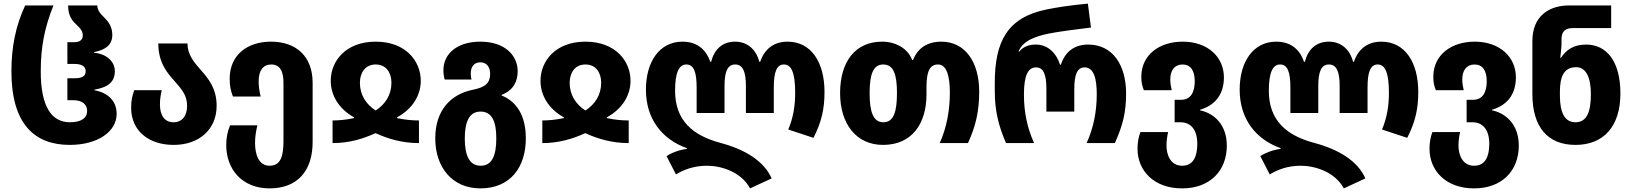

<svg xmlns="http://www.w3.org/2000/svg" viewBox="-20 -790 9008 1060"><path d="M365 10C520 10 624 -64 624 -161C624 -240 567 -280 501 -292V-295C563 -306 614 -328 614 -397C614 -456 560 -494 499 -499V-502C562 -515 600 -541 600 -597C600 -643 578 -671 556 -693C535 -713 518 -732 517 -760H356C356 -698 382 -672 406 -650C423 -634 437 -619 437 -593C437 -571 421 -557 390 -557H352V-437H391C432 -437 453 -423 453 -397C453 -368 432 -358 392 -358H352V-237H383C438 -237 461 -211 461 -177C461 -138 428 -115 366 -115C265 -115 205 -201 205 -395C205 -532 226 -637 275 -760H119C66 -647 43 -528 43 -396C43 -105 171 10 365 10Z M939 10C1079 10 1176 -75 1176 -206C1176 -300 1132 -355 1089 -403C1050 -447 1015 -490 1015 -550H854C854 -441 906 -384 950 -335C983 -297 1013 -263 1013 -206C1013 -151 986 -115 938 -115C888 -115 863 -154 863 -213C863 -241 867 -267 873 -292H721C710 -260 704 -236 704 -195C704 -66 803 10 939 10Z M1468 250C1621 250 1706 155 1706 -6V-333C1706 -476 1618 -560 1476 -560C1347 -560 1248 -488 1248 -355C1248 -314 1254 -289 1266 -257H1419C1411 -290 1408 -317 1408 -342C1408 -400 1432 -434 1478 -434C1523 -434 1545 -400 1545 -334V-9C1545 79 1526 125 1468 125C1411 125 1388 68 1388 -2C1388 -35 1394 -70 1401 -98H1250C1236 -64 1229 -29 1229 11C1229 145 1317 250 1468 250Z M1816 0C1908 0 1986 -24 2053 -55C2121 -24 2199 0 2293 0V-125C2258 -125 2220 -128 2172 -138V-142C2261 -191 2303 -267 2303 -344C2303 -452 2221 -560 2054 -560C1888 -560 1806 -452 1806 -344C1806 -267 1847 -191 1935 -142V-138C1886 -128 1850 -125 1816 -125ZM2054 -180C2001 -214 1967 -266 1967 -333C1967 -389 1997 -434 2054 -434C2112 -434 2141 -389 2141 -333C2141 -266 2107 -214 2054 -180Z M2632 250C2797 250 2883 134 2883 -26C2883 -147 2836 -228 2749 -263V-266C2818 -293 2838 -345 2838 -397C2838 -485 2766 -560 2632 -560C2507 -560 2428 -496 2428 -402C2428 -386 2430 -370 2435 -351H2583C2580 -363 2579 -374 2579 -385C2579 -422 2598 -446 2632 -446C2667 -446 2686 -419 2686 -384C2686 -333 2662 -309 2593 -295C2466 -270 2383 -179 2383 -26C2383 135 2478 250 2632 250ZM2634 125C2571 125 2546 68 2546 -26C2546 -120 2572 -174 2633 -174C2696 -174 2720 -120 2720 -26C2720 69 2696 125 2634 125Z M2974 0C3066 0 3144 -24 3211 -55C3279 -24 3357 0 3451 0V-125C3416 -125 3378 -128 3330 -138V-142C3419 -191 3461 -267 3461 -344C3461 -452 3379 -560 3212 -560C3046 -560 2964 -452 2964 -344C2964 -267 3005 -191 3093 -142V-138C3044 -128 3008 -125 2974 -125ZM3212 -180C3159 -214 3125 -266 3125 -333C3125 -389 3155 -434 3212 -434C3270 -434 3299 -389 3299 -333C3299 -266 3265 -214 3212 -180Z M4121 250 4240 195C4198 99 4093 35 3958 -1C3804 -42 3707 -125 3707 -289C3707 -390 3729 -434 3769 -434C3810 -434 3826 -393 3826 -308V-166H3980V-316C3980 -393 3996 -434 4039 -434C4082 -434 4098 -392 4098 -316V-166H4252V-308C4252 -395 4269 -434 4308 -434C4349 -434 4370 -389 4370 -278C4370 -207 4360 -142 4332 -75L4471 -29C4515 -115 4532 -187 4532 -282C4532 -447 4458 -560 4328 -560C4251 -560 4200 -518 4177 -449H4172C4154 -519 4104 -560 4039 -560C3969 -560 3924 -519 3906 -449H3901C3878 -518 3827 -560 3748 -560C3620 -560 3546 -448 3546 -295C3546 -133 3635 -21 3772 28V32C3731 37 3686 54 3660 72L3712 173C3753 148 3809 125 3883 125C3962 125 4072 159 4121 250Z M4855 10C5014 10 5095 -106 5095 -269V-308C5095 -392 5111 -434 5159 -434C5206 -434 5224 -371 5224 -279C5224 -183 5207 -86 5168 0H5324C5367 -93 5386 -177 5386 -284C5386 -448 5308 -560 5177 -560C5099 -560 5046 -524 5021 -459H5016C4991 -524 4924 -560 4850 -560C4703 -560 4618 -451 4618 -276C4618 -105 4708 10 4855 10ZM4857 -115C4801 -115 4781 -172 4781 -276C4781 -380 4801 -434 4856 -434C4913 -434 4932 -380 4932 -276C4932 -171 4913 -115 4857 -115Z M5534 0H5689C5651 -85 5633 -170 5633 -268C5633 -373 5655 -418 5700 -418C5741 -418 5757 -378 5757 -300V-174H5911V-300C5911 -377 5927 -418 5968 -418C6019 -418 6035 -356 6035 -271C6035 -176 6018 -86 5979 0H6135C6179 -99 6197 -169 6197 -274C6197 -432 6122 -544 5988 -544C5911 -544 5860 -504 5837 -433H5832C5810 -503 5760 -544 5699 -544C5665 -544 5631 -535 5607 -505H5603C5627 -567 5700 -590 5772 -605C5822 -615 5920 -628 6003 -638L5986 -770C5889 -761 5813 -749 5759 -738C5540 -694 5472 -559 5472 -332V-288C5472 -185 5490 -101 5534 0Z M6506 250C6662 250 6753 151 6753 14C6753 -99 6686 -164 6605 -181V-184C6686 -208 6737 -266 6737 -363C6737 -476 6647 -560 6510 -560C6379 -560 6281 -486 6281 -366C6281 -333 6286 -316 6295 -292H6449C6444 -313 6441 -329 6441 -353C6441 -400 6464 -434 6509 -434C6553 -434 6576 -400 6576 -342C6576 -284 6556 -239 6500 -239H6465V-115H6497C6554 -115 6590 -75 6590 4C6590 76 6567 125 6506 125C6444 125 6420 68 6420 13C6420 -12 6424 -39 6429 -61H6276C6266 -34 6260 -4 6260 31C6260 152 6350 250 6506 250Z M7399 250 7518 195C7476 99 7371 35 7236 -1C7082 -42 6985 -125 6985 -289C6985 -390 7007 -434 7047 -434C7088 -434 7104 -393 7104 -308V-166H7258V-316C7258 -393 7274 -434 7317 -434C7360 -434 7376 -392 7376 -316V-166H7530V-308C7530 -395 7547 -434 7586 -434C7627 -434 7648 -389 7648 -278C7648 -207 7638 -142 7610 -75L7749 -29C7793 -115 7810 -187 7810 -282C7810 -447 7736 -560 7606 -560C7529 -560 7478 -518 7455 -449H7450C7432 -519 7382 -560 7317 -560C7247 -560 7202 -519 7184 -449H7179C7156 -518 7105 -560 7026 -560C6898 -560 6824 -448 6824 -295C6824 -133 6913 -21 7050 28V32C7009 37 6964 54 6938 72L6990 173C7031 148 7087 125 7161 125C7240 125 7350 159 7399 250Z M8118 250C8274 250 8365 151 8365 14C8365 -99 8298 -164 8217 -181V-184C8298 -208 8349 -266 8349 -363C8349 -476 8259 -560 8122 -560C7991 -560 7893 -486 7893 -366C7893 -333 7898 -316 7907 -292H8061C8056 -313 8053 -329 8053 -353C8053 -400 8076 -434 8121 -434C8165 -434 8188 -400 8188 -342C8188 -284 8168 -239 8112 -239H8077V-115H8109C8166 -115 8202 -75 8202 4C8202 76 8179 125 8118 125C8056 125 8032 68 8032 13C8032 -12 8036 -39 8041 -61H7888C7878 -34 7872 -4 7872 31C7872 152 7962 250 8118 250Z M8678 10C8834 10 8926 -93 8926 -274C8926 -450 8851 -544 8737 -544C8670 -544 8628 -517 8598 -471H8594C8598 -503 8601 -533 8601 -556V-576C8601 -618 8624 -635 8664 -635H8875V-760H8643C8536 -760 8440 -705 8440 -563V-271C8440 -89 8524 10 8678 10ZM8678 -115C8620 -115 8592 -165 8592 -262V-284C8592 -369 8615 -419 8682 -419C8734 -419 8763 -366 8763 -271C8763 -173 8741 -115 8678 -115Z"/></svg>

Font: Noto Sans Georgian SemiCondensed ExtraBold
Style: Regular
Weight: 800
Width: 4
Designer: Monotype Design Team, Akaki Razmadze
Foundry: Google LLC
Version: Version 2.005